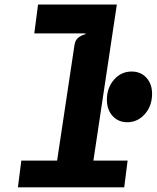

<svg xmlns="http://www.w3.org/2000/svg" viewBox="-20 -800 670 820"><path d="M209 -15 298 -607Q301.5 -630.5 316.8 -641Q332 -651.5 346 -654L310.5 -706.5L320.5 -780.5H479L364 -15ZM56.5 0 71 -114H525L510.5 0ZM126.5 -657.5 142.5 -780.5H479L428 -657.5ZM523.6 -278Q485 -278 460.8 -304.8Q436.5 -331.5 436.5 -373.9Q436.5 -425 467 -459.8Q497.5 -494.5 542.3 -494.5Q581.2 -494.5 605.3 -468Q629.5 -441.5 629.5 -399.5Q629.5 -348 598.8 -313Q568 -278 523.6 -278Z"/></svg>

Font: Spline Sans Mono
Style: Italic
Weight: 400
Italic angle: -4°
Monospace: yes
Designer: Eben Sorkin, Mirko Velimirovic
Foundry: Sorkin Type
Version: Version 1.004